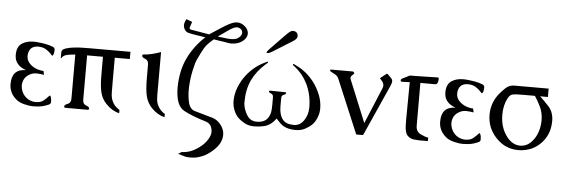

<svg xmlns="http://www.w3.org/2000/svg" viewBox="-58 -914 4075 1385"><g transform="rotate(5 1980.0 -222.0)"><path d="M195.8 9.3Q165 9.3 128.4 -0.2Q91.8 -9.8 71.3 -27.3Q18.6 -70.8 18.1 -134.8V-138.7Q18.1 -245.1 119.6 -246.1Q37.6 -275.4 37.1 -347.7V-350.6Q37.1 -411.1 76.7 -435.1Q110.4 -455.6 157.7 -455.6Q166.5 -455.6 175.3 -455.1Q210.4 -452.1 242.4 -446.5Q274.4 -440.9 298.3 -430.7Q311.5 -425.3 313 -413.6V-408.7Q313 -389.6 309.6 -379.9Q304.7 -366.7 299.8 -366.7Q297.9 -366.7 295.9 -368.7Q292.5 -372.6 284.7 -381.3Q271 -395.5 250.2 -408.7Q229.5 -421.9 195.3 -422.9H193.8Q157.7 -422.9 139.2 -401.4Q123 -381.3 122.6 -349.1Q122.6 -307.6 164.6 -277.8Q198.2 -253.9 246.6 -251L252.9 -223.6Q228.5 -228 201.2 -229H197.8Q171.9 -229 151.4 -217.8Q114.7 -198.7 104 -163.6Q99.6 -148.4 99.6 -133.3Q99.6 -113.3 107.9 -92.8Q127 -47.4 170.4 -30.3Q187.5 -23.4 205.1 -22.9H210.9Q246.6 -22.9 267.6 -40.5Q289.6 -59.1 303.2 -75.2Q305.7 -78.1 308.1 -78.1Q314 -78.1 318.8 -57.6Q320.3 -49.3 320.3 -36.6V-29.8Q318.8 -18.6 305.7 -12.7Q281.7 -2.4 259 3.2Q236.3 8.8 195.8 9.3Z M550.3 -69.3Q550.3 -38.6 574.2 -30Q598.1 -21.5 598.1 -9.8Q598.1 0 587.9 0H427.2Q417.5 0 417.5 -9.8Q417.5 -21.5 441.2 -30Q464.8 -38.6 464.8 -69.3V-389.2Q429.2 -386.2 404.8 -380.9Q377 -374.5 366.7 -354.5H362.8V-397.5Q362.8 -416.5 390.6 -426Q418.5 -435.5 454.8 -439.2Q491.2 -442.9 525.9 -442.9Q560.5 -442.9 574.7 -443.4H859.4V-391.1H750.5V-223.1Q750.5 -166 751 -138.4Q751.5 -110.8 756.8 -94.7Q771.5 -45.4 816.9 -18.6V4.9Q763.2 -7.3 720.7 -52.7Q693.4 -80.6 680.7 -118.2Q668 -155.8 665.5 -226.6Q665 -234.4 665 -295.4V-390.6H550.3Z M1079.6 -150.4Q1079.6 -113.8 1085.4 -94.7Q1100.6 -44.9 1145.5 -18.6V4.9Q1092.8 -7.3 1049.3 -52.7Q1018.6 -85 1006.1 -130.4Q993.7 -175.8 993.7 -270V-362.8Q993.7 -393.6 970 -402.1Q946.3 -410.6 946.3 -422.4Q946.3 -432.6 956.1 -432.6Q987.3 -434.1 1018.1 -442.1Q1048.8 -450.2 1079.6 -460.9Z M1450.7 -585.4Q1402.8 -545.9 1384.3 -513.4Q1365.7 -481 1340.8 -427.2Q1330.1 -403.8 1317.9 -347.2Q1305.7 -290.5 1302.7 -230Q1302.2 -217.3 1302.2 -205.6Q1302.2 -158.7 1311.5 -118.7Q1322.8 -68.4 1359.4 -58.1L1492.7 -20Q1527.3 -8.8 1552.2 23.7Q1577.1 56.2 1578.1 92.8V93.8Q1578.1 148.9 1533.7 195.3Q1505.4 224.6 1473.9 244.6Q1442.4 264.6 1397 274.9Q1380.4 278.3 1356.4 278.3Q1347.2 278.3 1336.4 277.8Q1323.7 276.9 1310.5 272.9L1266.1 259.3L1291.5 244.1H1299.8Q1342.3 241.2 1379.9 220.7Q1417.5 200.2 1444.8 173.3Q1486.3 130.4 1491.7 89.8Q1492.2 85 1492.2 79.6Q1492.2 60.5 1483.4 41.5Q1472.2 18.1 1441.9 9.3Q1346.7 -18.6 1283.7 -52.5Q1220.7 -86.4 1220.7 -219.2Q1222.2 -339.4 1266.1 -430.9Q1310.1 -522.5 1388.2 -594.7L1300.3 -608.4Q1282.2 -611.3 1265.9 -615.5Q1249.5 -619.6 1239.7 -632.8Q1227.1 -649.4 1227.1 -668.9Q1227.1 -689.5 1241.7 -713.4L1283.7 -697.3Q1280.3 -683.6 1272.5 -663.6Q1269.5 -657.2 1269.5 -652.8Q1269.5 -642.6 1282.2 -640.6L1413.6 -618.2Q1438.5 -634.8 1494.9 -671.1Q1551.3 -707.5 1579.6 -716.8Q1594.7 -721.7 1608.9 -721.7Q1632.3 -721.7 1653.3 -708Q1686.5 -686 1690.9 -655.3Q1691.4 -651.4 1691.4 -647.5Q1691.4 -621.1 1668 -599.1Q1641.1 -573.2 1599.1 -567.9Q1588.9 -566.4 1579.1 -566.4Q1566.9 -566.4 1555.7 -568.8Q1535.2 -572.3 1517.6 -575.2Q1505.4 -576.7 1486.1 -579.6Q1466.8 -582.5 1450.7 -585.4ZM1477.1 -607.9Q1498 -604.5 1551.3 -599.1Q1563 -598.1 1573.2 -598.1Q1609.9 -598.1 1627.9 -612.8Q1650.4 -630.9 1650.4 -649.9Q1650.4 -654.3 1649.4 -658.7Q1642.6 -682.1 1613.3 -686.5H1609.9Q1587.4 -686.5 1543 -654.3Q1494.1 -619.1 1477.1 -607.9Z M1793.9 14.6Q1755.9 14.6 1726.3 -1.2Q1696.8 -17.1 1677.7 -36.1Q1658.7 -53.7 1645 -86.4Q1631.3 -119.1 1631.3 -155.3Q1631.3 -205.1 1649.9 -253.2Q1668.5 -301.3 1699.7 -342.3Q1753.9 -412.6 1828.1 -448.2Q1837.9 -452.6 1847.7 -458Q1849.1 -458.5 1850.6 -458.5Q1854.5 -458.5 1854.5 -451.7Q1853.5 -451.7 1838.9 -438.5Q1773.4 -379.9 1742.7 -313.5Q1710.4 -244.6 1710.4 -156.2Q1710.4 -127.4 1719.2 -102.5Q1728 -77.6 1739.7 -59.6Q1764.2 -20.5 1810.1 -20.5Q1865.7 -20.5 1889.6 -54.2Q1904.3 -75.7 1908.2 -96.9Q1912.1 -118.2 1912.1 -153.3V-207Q1912.1 -226.6 1896 -232.2Q1879.9 -237.8 1879.9 -245.6Q1879.9 -252 1886.7 -252L1997.1 -250.5Q2003.9 -250.5 2003.9 -244.1Q2003.9 -236.3 1987.8 -230.7Q1971.7 -225.1 1971.7 -205.6V-145Q1971.7 -84.5 1998.5 -50.8Q2022.5 -20.5 2079.6 -20.5Q2122.1 -20.5 2149.9 -59.1Q2179.7 -101.1 2179.7 -156.2Q2179.7 -250.5 2140.1 -329.6Q2106.4 -395.5 2050.8 -438.5Q2035.2 -449.7 2035.2 -451.7Q2035.2 -458.5 2039.1 -458.5Q2040.5 -458.5 2042 -458Q2051.8 -452.6 2061.5 -448.2Q2136.2 -412.6 2189.9 -342.3Q2220.7 -301.3 2239.7 -253.2Q2258.8 -205.1 2258.8 -155.3Q2258.8 -119.1 2244.9 -86.4Q2231 -53.7 2212.4 -36.1Q2192.9 -17.1 2163.3 -1.2Q2133.8 14.6 2096.2 14.6H2094.2Q2041 14.6 2006.8 -4.9Q1992.2 -13.7 1978 -27.8Q1975.1 -30.3 1964.6 -42.5Q1954.1 -54.7 1952.6 -54.7H1949.2Q1947.8 -49.8 1939.7 -40.5Q1931.6 -31.2 1927.7 -27.8Q1900.4 -1.5 1865.7 6.6Q1831.1 14.6 1793.9 14.6ZM1877.4 -533.2Q1856.9 -520.5 1844.7 -520.5Q1843.3 -520.5 1842.3 -521Q1837.9 -521.5 1837.9 -524.4Q1837.9 -531.2 1855 -548.8L1911.6 -607.4Q1923.3 -619.1 1953.9 -651.1Q1984.4 -683.1 1996.1 -689.9Q2005.9 -695.8 2016.1 -695.8Q2023.9 -695.8 2032.2 -692.4Q2050.8 -684.6 2050.8 -661.6Q2050.8 -648.4 2040.8 -638.4Q2030.8 -628.4 2021 -622.6Z M2460 -382.3 2584.5 -78.6 2693.8 -340.3Q2697.8 -350.1 2697.8 -359.4Q2697.8 -376.5 2684.6 -392.1L2668.9 -410.6L2711.4 -444.3Q2713.9 -446.8 2716.8 -446.8Q2720.2 -446.8 2724.1 -443.4L2750.5 -416.5Q2758.8 -407.7 2758.8 -395.5Q2758.8 -388.2 2755.9 -379.9Q2748 -357.4 2733.4 -326.7L2587.9 -1Q2585.4 3.9 2583 6.8Q2581.1 8.8 2578.1 8.8H2537.6Q2535.2 8.8 2532.7 6.3Q2531.2 4.4 2525.9 -10.3L2370.6 -379.4Q2362.8 -397.9 2347.2 -408.2Q2336.9 -414.6 2327.6 -418.7Q2318.4 -422.9 2312.5 -427.2Q2308.1 -429.7 2307.1 -433.1Q2305.7 -435.1 2305.7 -437Q2305.7 -438 2306.6 -439.5Q2308.1 -441.9 2312 -441.9H2467.8Q2471.7 -441.9 2475.1 -439.5Q2478.5 -437 2480.5 -433.1Q2481 -431.6 2481 -430.7Q2481 -426.3 2476.1 -422.4Q2460.4 -408.2 2459 -403.3Q2457 -399.4 2457 -395Q2457 -389.2 2460 -382.3Z M2962.4 -402.3 2962.9 -92.8Q2962.9 -49.8 2997.3 -33Q3031.7 -16.1 3053.2 -13.7V11.2H2987.3Q2968.8 10.7 2948.5 8.1Q2928.2 5.4 2908.7 -10.7Q2884.3 -31.2 2883.8 -92.3Q2883.3 -118.7 2883.3 -142.1Q2883.3 -173.3 2883.8 -199.7L2885.7 -400.9Q2849.6 -399.9 2831.5 -398.9H2829.1Q2819.8 -398.9 2819.3 -408.2V-409.2Q2819.3 -417 2828.1 -421.4Q2837.4 -425.3 2867.7 -441.4Q2873.5 -444.3 2876 -445.8Q2881.8 -448.7 2885.7 -448.7L2963.9 -449.7L3084.5 -452.6H3085Q3091.8 -452.6 3091.8 -440.4Q3091.8 -434.1 3089.8 -423.8Q3085.9 -401.9 3068.4 -401.9Z M3306.6 9.3Q3275.9 9.3 3239.3 -0.2Q3202.6 -9.8 3182.1 -27.3Q3129.4 -70.8 3128.9 -134.8V-138.7Q3128.9 -245.1 3230.5 -246.1Q3148.4 -275.4 3147.9 -347.7V-350.6Q3147.9 -411.1 3187.5 -435.1Q3221.2 -455.6 3268.6 -455.6Q3277.3 -455.6 3286.1 -455.1Q3321.3 -452.1 3353.3 -446.5Q3385.3 -440.9 3409.2 -430.7Q3422.4 -425.3 3423.8 -413.6V-408.7Q3423.8 -389.6 3420.4 -379.9Q3415.5 -366.7 3410.6 -366.7Q3408.7 -366.7 3406.7 -368.7Q3403.3 -372.6 3395.5 -381.3Q3381.8 -395.5 3361.1 -408.7Q3340.3 -421.9 3306.2 -422.9H3304.7Q3268.6 -422.9 3250 -401.4Q3233.9 -381.3 3233.4 -349.1Q3233.4 -307.6 3275.4 -277.8Q3309.1 -253.9 3357.4 -251L3363.8 -223.6Q3339.4 -228 3312 -229H3308.6Q3282.7 -229 3262.2 -217.8Q3225.6 -198.7 3214.8 -163.6Q3210.4 -148.4 3210.4 -133.3Q3210.4 -113.3 3218.8 -92.8Q3237.8 -47.4 3281.2 -30.3Q3298.3 -23.4 3315.9 -22.9H3321.8Q3357.4 -22.9 3378.4 -40.5Q3400.4 -59.1 3414.1 -75.2Q3416.5 -78.1 3418.9 -78.1Q3424.8 -78.1 3429.7 -57.6Q3431.2 -49.3 3431.2 -36.6V-29.8Q3429.7 -18.6 3416.5 -12.7Q3392.6 -2.4 3369.9 3.2Q3347.2 8.8 3306.6 9.3Z M3709.5 -381.3Q3650.9 -381.3 3632.1 -377Q3613.3 -372.6 3599.6 -347.7Q3571.3 -295.9 3571.3 -226.6V-224.6Q3571.3 -141.1 3612.8 -79.6Q3654.3 -17.1 3713.4 -14.2H3719.7Q3774.9 -14.2 3814.5 -68.8Q3856.4 -126.5 3856.9 -211.4Q3856.9 -264.2 3834.7 -309.3Q3812.5 -354.5 3793.5 -381.3ZM3887.7 -441.9V-381.3H3831.5Q3860.8 -354 3896.2 -315.9Q3931.6 -277.8 3933.6 -217.3V-210Q3933.6 -116.2 3873.5 -51.3Q3811 16.1 3712.9 19H3706.5Q3614.3 19 3547.9 -49.8Q3479.5 -120.6 3479.5 -217.8V-219.2Q3480 -304.2 3533.2 -370.6Q3552.7 -395 3578.1 -418.5Q3603.5 -441.9 3638.2 -441.9Z"/></g></svg>

Font: Caudex
Style: Regular
Weight: 400
Version: Version 1.01